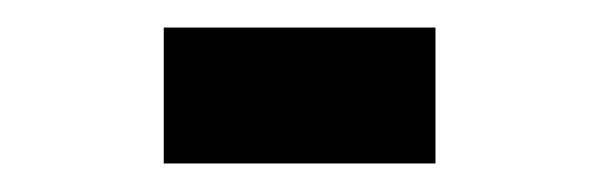

<svg xmlns="http://www.w3.org/2000/svg" viewBox="-20 29 431 138"><path d="M97.7 146.5V48.8H293V146.5Z"/></svg>

Font: Trigram
Style: Regular
Weight: 400
Designer: GGBotNet
Foundry: GGBotNet
Version: 1.05